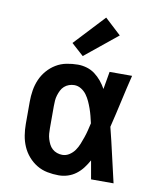

<svg xmlns="http://www.w3.org/2000/svg" viewBox="-88 -856 775 933"><g transform="rotate(10 300.0 -389.5)"><path d="M265 8Q237 8 209 2.5Q181 -3 157 -17.5Q133 -32 114.5 -53.5Q96 -75 85 -100.5Q74 -126 69.5 -154Q65 -182 65 -210V-320Q65 -348 69.5 -376Q74 -404 85 -429.5Q96 -455 114.5 -476.5Q133 -498 157 -512.5Q181 -527 209 -532.5Q237 -538 265 -538Q287 -538 309 -531.5Q331 -525 349 -511.5Q367 -498 381.5 -480.5Q396 -463 407 -443Q411 -465 414.5 -486.5Q418 -508 422 -530H533Q517 -465 502.5 -399Q488 -333 472 -268Q489 -201 504 -134Q519 -67 535 0H424Q420 -23 416 -45.5Q412 -68 408 -91Q397 -71 383 -52.5Q369 -34 350.5 -20Q332 -6 310 1Q288 8 265 8ZM265 -93Q284 -93 300 -103.5Q316 -114 326.5 -129Q337 -144 344 -161.5Q351 -179 357 -196.5Q363 -214 367.5 -232Q372 -250 376 -268Q372 -286 367.5 -303.5Q363 -321 357 -338Q351 -355 343.5 -371.5Q336 -388 325.5 -402.5Q315 -417 299 -427Q283 -437 265 -437Q252 -437 239 -432.5Q226 -428 216 -419Q206 -410 200 -398Q194 -386 190 -373Q186 -360 185 -346.5Q184 -333 184 -320V-210Q184 -197 185 -183.5Q186 -170 190 -157Q194 -144 200 -132Q206 -120 216 -111Q226 -102 239 -97.5Q252 -93 265 -93ZM280 -583 220 -637 360 -787 440 -713Z"/></g></svg>

Font: Iosevka Curly Extended
Style: Bold
Weight: 700
Width: 7
Monospace: yes
Designer: Belleve Invis
Foundry: Belleve Invis
Version: Version 11.1.0; ttfautohint (v1.8.3)